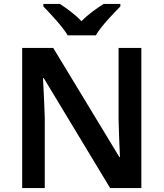

<svg xmlns="http://www.w3.org/2000/svg" viewBox="-20 -958 833 978"><path d="M325 -778H468C494 -823 556 -888 593 -925V-938H508C473 -916 430 -886 395 -850C361 -886 320 -915 285 -938H201V-925C238 -887 298 -823 325 -778ZM700 0V-714H584V-351C585 -286 589 -211 591 -158H588L251 -714H93V0H208V-360C206 -430 202 -500 199 -560H203L541 0Z"/></svg>

Font: Noto Sans Arabic UI SmBd
Style: Regular
Weight: 600
Designer: Monotype Design Team, Nadine Chahine and Nizar Qandah
Foundry: Monotype Imaging Inc.
Version: Version 2.010